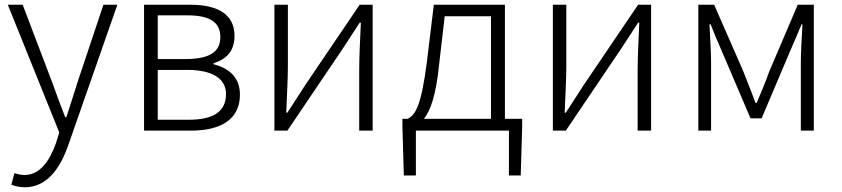

<svg xmlns="http://www.w3.org/2000/svg" viewBox="-20 -553 3565 813"><path d="M85 240C182 240 237 154 269 62L477 -533H418L309 -207C294 -160 277 -105 261 -57H256C237 -105 217 -160 200 -207L76 -533H13L231 8L217 53C190 130 148 188 84 188C69 188 52 184 41 180L28 229C45 236 64 240 85 240Z M590 0H791C915 0 996 -48 996 -152C996 -232 941 -267 884 -281V-285C935 -301 973 -333 973 -401C973 -493 902 -533 785 -533H590ZM648 -303V-488H775C872 -488 913 -456 913 -396C913 -337 873 -303 766 -303ZM648 -46V-257H773C881 -257 937 -219 937 -155C937 -82 885 -46 781 -46Z M1142 0H1197L1428 -342C1449 -374 1482 -424 1503 -457H1508C1505 -385 1501 -316 1501 -256V0H1558V-533H1503L1272 -192C1251 -159 1218 -109 1197 -76H1192C1195 -148 1199 -219 1199 -276V-533H1142Z M2118 -50V-533H1817L1787 -286C1763 -103 1739 -66 1706 -50H1684V-15L1690 190H1741V0H2135V190H2185L2191 -15V-50ZM1863 -484H2059V-50H1775C1802 -83 1826 -148 1839 -277Z M2321 0H2376L2607 -342C2628 -374 2661 -424 2682 -457H2687C2684 -385 2680 -316 2680 -256V0H2737V-533H2682L2451 -192C2430 -159 2397 -109 2376 -76H2371C2374 -148 2378 -219 2378 -276V-533H2321Z M2937 0H2991V-288C2991 -331 2987 -397 2984 -450H2989C3004 -411 3021 -372 3037 -335L3158 -52H3205L3325 -335C3341 -372 3358 -411 3374 -450H3378C3375 -397 3371 -331 3371 -288V0H3426V-533H3358L3238 -252C3222 -207 3203 -162 3184 -117H3179C3163 -162 3144 -207 3127 -252L3004 -533H2937Z"/></svg>

Font: Spoqa Han Sans Neo Light
Style: Regular
Weight: 300
Designer: [Spoqa Han Sans Neo] Dong-huui Kim  Younghwa Kang  Yujin Lee  [Noto Sans] Ryoko NISHIZUKA  (kana & ideographs); Paul D. 
Foundry: Spoqa (http://www.spoqa-han-sans.com)
Version: Version 1.000